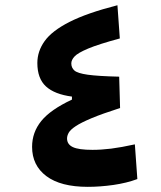

<svg xmlns="http://www.w3.org/2000/svg" viewBox="-20 -723 626 748"><path d="M321.8 4.9Q216.3 4.9 160.6 -36.9Q105 -78.6 105 -150.9Q105 -207.5 140.9 -251.7Q176.8 -295.9 260.3 -335V-346.7Q192.9 -355.5 159.2 -386.2Q125.5 -417 125.5 -477.5Q125.5 -523.4 154.1 -563.2Q182.6 -603 251 -637.7Q319.3 -672.4 437.5 -702.6L446.8 -573.2Q363.8 -550.8 323.2 -533.7Q282.7 -516.6 270.3 -502.9Q257.8 -489.3 257.8 -476.1Q257.8 -459 270 -448.2Q282.2 -437.5 322 -431.9Q361.8 -426.3 444.3 -424.3L447.8 -302.2Q377.9 -279.8 336.7 -262.5Q295.4 -245.1 274.9 -231.4Q254.4 -217.8 247.8 -206.1Q241.2 -194.3 241.2 -183.6Q241.2 -160.6 263.9 -149.9Q286.6 -139.2 340.3 -139.2Q374.5 -139.2 413.3 -144Q452.1 -148.9 505.4 -160.6L515.1 -25.4Q473.1 -9.8 421.4 -2.4Q369.6 4.9 321.8 4.9Z"/></svg>

Font: Cascadia Code NF
Style: Bold
Weight: 700
Monospace: yes
Designer: Aaron Bell
Foundry: Saja Typeworks
Version: Version 2404.023; ttfautohint (v1.8.4)